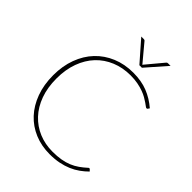

<svg xmlns="http://www.w3.org/2000/svg" viewBox="-250 -1037 1181 1181"><g transform="rotate(45 340.0 -447.0)"><path d="M64 0ZM626 -104.5Q628 -104.5 631.5 -102L642 -91Q620 -69 594.5 -50.8Q569 -32.5 538.5 -19.5Q508 -6.5 471.8 0.8Q435.5 8 392 8Q320.5 8 260.2 -17.2Q200 -42.5 156.5 -89.2Q113 -136 88.5 -202.5Q64 -269 64 -351.5Q64 -432 88.5 -498.2Q113 -564.5 157.8 -611.8Q202.5 -659 264.8 -685Q327 -711 402 -711Q472.5 -711 527 -689.5Q581.5 -668 628.5 -627.5L621 -616.5Q619 -613 613 -613Q610 -613 602.8 -618.5Q595.5 -624 583.8 -632.2Q572 -640.5 555.2 -650.2Q538.5 -660 516 -668.2Q493.5 -676.5 465 -682Q436.5 -687.5 402 -687.5Q334 -687.5 277 -664Q220 -640.5 179 -597Q138 -553.5 115.2 -491.2Q92.5 -429 92.5 -351.5Q92.5 -272.5 115.2 -210.2Q138 -148 178.5 -104.8Q219 -61.5 274 -38.5Q329 -15.5 393.5 -15.5Q434 -15.5 466 -21Q498 -26.5 524.8 -37.5Q551.5 -48.5 574.2 -64.5Q597 -80.5 619.5 -101Q623 -104.5 626 -104.5ZM279 -902.5H299Q302 -902.5 305.8 -901.8Q309.5 -901 312.5 -897L404 -787.5L406.5 -784L409 -787.5L500.5 -897Q503.5 -901 507.2 -901.8Q511 -902.5 514 -902.5H534L417.5 -769.5H395.5Z"/></g></svg>

Font: Lato Thin
Style: Regular
Weight: 200
Designer: Lukasz Dziedzic
Foundry: tyPoland Lukasz Dziedzic
Version: Version 2.007; 2014-02-27